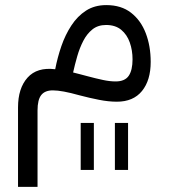

<svg xmlns="http://www.w3.org/2000/svg" viewBox="-20 -394 666 754"><path d="M296.9 88.9H348.6V273.4H296.9ZM431.2 88.9H482.9V273.4H431.2ZM397.5 -374Q456.1 -374 494.6 -344Q533.2 -314 552.5 -263.4Q571.8 -212.9 571.8 -150.9Q571.8 -78.6 537.6 -36.6Q503.4 5.4 439 5.4Q406.2 5.4 368.9 -2Q331.5 -9.3 291 -20Q223.1 -39.1 187.5 -39.1Q156.2 -39.1 141.8 -20.5Q127.4 -2 127.4 39.6V339.8H50.8V27.8Q50.8 -47.4 88.1 -89.1Q125.5 -130.9 196.8 -122.1Q205.6 -168 220.9 -212.6Q236.3 -257.3 260.3 -293.9Q284.2 -330.6 317.9 -352.3Q351.6 -374 397.5 -374ZM396.5 -295.9Q364.7 -295.9 343 -278.6Q321.3 -261.2 306.9 -233.2Q292.5 -205.1 283.2 -172.6Q273.9 -140.1 267.1 -109.4Q279.8 -106 294.9 -102.3Q310.1 -98.6 323.7 -94.7Q356.4 -85.9 383.8 -80.1Q411.1 -74.2 434.1 -74.2Q470.2 -74.2 485.4 -96.2Q500.5 -118.2 500.5 -161.1Q500.5 -196.3 489.7 -227.1Q479 -257.8 456.1 -276.9Q433.1 -295.9 396.5 -295.9Z"/></svg>

Font: Estedad-FD Regular
Style: FD-Regular
Weight: 400
Designer: Amin Abedi
Version: Version 7.3